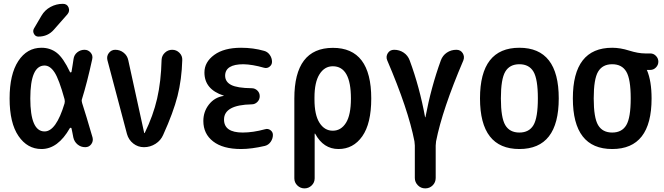

<svg xmlns="http://www.w3.org/2000/svg" viewBox="-20 -785 3540 1024"><path d="M201.2 -701.2Q218.8 -731.4 249.5 -748Q280.3 -764.6 315.4 -764.6Q337.9 -764.6 345.7 -745.1Q353.5 -725.6 339.8 -709L267.6 -627Q235.4 -589.8 184.6 -589.8Q168.9 -589.8 161.1 -604.5Q153.3 -619.1 161.1 -632.8ZM217.8 -435.5Q141.6 -435.5 141.6 -259.8Q141.6 -84 217.8 -84Q279.3 -84 324.2 -233.4Q327.1 -244.1 324.2 -255.9Q294.9 -362.3 271 -398.9Q247.1 -435.5 217.8 -435.5ZM201.2 9.8Q126 9.8 78.6 -59.6Q31.2 -128.9 31.2 -259.8Q31.2 -388.7 77.6 -459.5Q124 -530.3 201.2 -530.3Q248 -530.3 282.7 -503.4Q317.4 -476.6 353.5 -400.4Q357.4 -396.5 361.3 -401.4Q363.3 -413.1 367.2 -437.5Q371.1 -461.9 372.1 -469.7Q375 -492.2 392.1 -505.9Q409.2 -519.5 430.7 -519.5Q450.2 -519.5 463.4 -504.4Q476.6 -489.3 471.7 -468.8Q444.3 -342.8 417 -255.9Q414.1 -247.1 418 -235.4Q437.5 -175.8 473.6 -51.8Q478.5 -32.2 466.8 -16.1Q455.1 0 434.6 0Q411.1 0 393.6 -14.6Q376 -29.3 371.1 -51.8Q369.1 -61.5 365.7 -79.6Q362.3 -97.7 361.3 -100.6Q360.4 -103.5 356.9 -103.5Q353.5 -103.5 352.5 -101.6Q289.1 9.8 201.2 9.8Z M657.2 -70.3 552.7 -464.8Q547.9 -486.3 561 -502.9Q574.2 -519.5 594.7 -519.5Q620.1 -519.5 639.6 -503.9Q659.2 -488.3 664.1 -463.9L749 -76.2Q749 -75.2 750 -75.2Q752 -75.2 752 -76.2Q796.9 -168 817.9 -258.8Q838.9 -349.6 841.8 -465.8Q842.8 -488.3 859.4 -503.9Q876 -519.5 898.4 -519.5Q920.9 -519.5 937 -503.4Q953.1 -487.3 952.1 -464.8Q949.2 -361.3 926.8 -272.9Q904.3 -184.6 850.6 -66.4Q837.9 -36.1 809.6 -18.1Q781.2 0 748 0Q715.8 0 690.9 -19.5Q666 -39.1 657.2 -70.3Z M1171.9 -273.4Q1173.8 -273.4 1173.8 -274.4Q1173.8 -275.4 1171.9 -275.4Q1070.3 -308.6 1070.3 -398.4Q1070.3 -454.1 1122.6 -492.2Q1174.8 -530.3 1265.6 -530.3Q1331.1 -530.3 1388.7 -513.7Q1407.2 -508.8 1418.9 -492.2Q1430.7 -475.6 1430.7 -455.1Q1430.7 -439.5 1417.5 -429.2Q1404.3 -418.9 1387.7 -423.8Q1326.2 -441.4 1278.3 -442.4Q1181.6 -442.4 1180.7 -381.8Q1180.7 -348.6 1212.9 -332Q1245.1 -315.4 1322.3 -314.5Q1339.8 -314.5 1352.5 -302.2Q1365.2 -290 1365.2 -272Q1365.2 -253.9 1352.5 -241.2Q1339.8 -228.5 1322.3 -228.5Q1174.8 -225.6 1174.8 -147.5Q1174.8 -78.1 1274.4 -78.1Q1329.1 -78.1 1393.6 -95.7Q1409.2 -100.6 1422.4 -90.8Q1435.5 -81.1 1435.5 -65.4Q1435.5 -45.9 1423.8 -28.8Q1412.1 -11.7 1392.6 -6.8Q1321.3 9.8 1265.6 9.8Q1168.9 9.8 1116.7 -30.8Q1064.5 -71.3 1064.5 -139.6Q1064.5 -189.5 1094.2 -227.5Q1124 -265.6 1171.9 -273.4Z M1657.2 -264.6V-254.9Q1657.2 -171.9 1684.1 -129.9Q1710.9 -87.9 1754.9 -87.9Q1798.8 -87.9 1825.2 -129.9Q1851.6 -171.9 1851.6 -259.8Q1851.6 -431.6 1754.9 -431.6Q1710.9 -431.6 1684.1 -389.2Q1657.2 -346.7 1657.2 -264.6ZM1549.8 166V-259.8Q1549.8 -529.3 1754.9 -529.8Q1960 -530.3 1960 -259.8Q1960 -126 1912.1 -58.1Q1864.3 9.8 1785.2 9.8Q1705.1 9.8 1661.1 -71.3Q1661.1 -72.3 1659.2 -72.3H1658.2V166Q1658.2 188.5 1642.1 204.1Q1626 219.7 1604 219.7Q1582 219.7 1565.9 204.1Q1549.8 188.5 1549.8 166Z M2190.4 -31.2Q2157.2 -202.1 2044.9 -463.9Q2037.1 -483.4 2048.3 -501.5Q2059.6 -519.5 2082 -519.5Q2110.4 -519.5 2132.8 -504.4Q2155.3 -489.3 2165 -462.9Q2217.8 -320.3 2247.1 -160.2Q2247.1 -159.2 2248 -159.2Q2249 -159.2 2249 -160.2Q2279.3 -320.3 2331.1 -462.9Q2340.8 -489.3 2363.3 -504.4Q2385.7 -519.5 2414.1 -519.5Q2436.5 -519.5 2447.8 -501.5Q2459 -483.4 2451.2 -462.9Q2338.9 -200.2 2305.7 -31.2Q2303.7 -17.6 2303.7 -8.8V164.1Q2303.7 187.5 2287.6 203.6Q2271.5 219.7 2248 219.7Q2224.6 219.7 2208.5 203.1Q2192.4 186.5 2192.4 164.1V-8.8Q2192.4 -17.6 2190.4 -31.2Z M2825.2 -402.8Q2801.8 -442.4 2750 -442.4Q2698.2 -442.4 2674.8 -402.8Q2651.4 -363.3 2651.4 -260.3Q2651.4 -157.2 2674.8 -117.7Q2698.2 -78.1 2750 -78.1Q2801.8 -78.1 2825.2 -117.7Q2848.6 -157.2 2848.6 -260.3Q2848.6 -363.3 2825.2 -402.8ZM2960 -260.3Q2960 9.8 2750 9.8Q2540 9.8 2540 -260.3Q2540 -530.3 2750 -530.3Q2960 -530.3 2960 -260.3Z M3320.3 -402.8Q3296.9 -442.4 3245.1 -442.4Q3193.4 -442.4 3169.9 -402.8Q3146.5 -363.3 3146.5 -260.3Q3146.5 -157.2 3169.9 -117.7Q3193.4 -78.1 3245.1 -78.1Q3296.9 -78.1 3320.3 -117.7Q3343.8 -157.2 3343.8 -260.3Q3343.8 -363.3 3320.3 -402.8ZM3245.1 -530.3Q3288.1 -530.3 3335.9 -515.1Q3383.8 -500 3420.9 -500H3448.2Q3465.8 -500 3478.5 -486.8Q3491.2 -473.6 3491.2 -456.1Q3491.2 -438.5 3478.5 -425.3Q3465.8 -412.1 3448.2 -412.1H3430.7H3429.7V-411.1L3430.7 -410.2Q3455.1 -352.5 3455.1 -259.8Q3455.1 9.8 3245.1 9.8Q3035.2 9.8 3035.2 -260.3Q3035.2 -530.3 3245.1 -530.3Z"/></svg>

Font: Rounded-X Mgen+ 2m medium
Style: Regular
Weight: 500
Designer: [Source Han Sans]
Ryoko NISHIZUKA  (kana & ideographs); Paul D. Hunt (Latin, Greek & Cyrillic); Wenlong ZHANG  (bopomofo
Version: Version 1.059.20150602